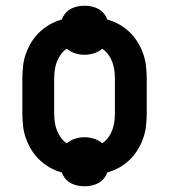

<svg xmlns="http://www.w3.org/2000/svg" viewBox="-20 -600 590 670"><path d="M275 50Q263 50 250.5 47.5Q238 45 227 39Q216 33 208 23.5Q200 14 196 2Q174 -4 154.5 -15Q135 -26 118.5 -41.5Q102 -57 90 -76.5Q78 -96 70.5 -117Q63 -138 60.5 -160.5Q58 -183 58 -205V-325Q58 -347 60.5 -369.5Q63 -392 70.5 -413Q78 -434 90 -453.5Q102 -473 118.5 -488.5Q135 -504 154.5 -515Q174 -526 196 -532Q200 -544 208 -553.5Q216 -563 227 -569Q238 -575 250.5 -577.5Q263 -580 275 -580Q287 -580 299.5 -577.5Q312 -575 323 -569Q334 -563 342 -553.5Q350 -544 354 -532Q376 -526 395.5 -515Q415 -504 431.5 -488.5Q448 -473 460 -453.5Q472 -434 479.5 -413Q487 -392 489.5 -369.5Q492 -347 492 -325V-205Q492 -183 489.5 -160.5Q487 -138 479.5 -117Q472 -96 460 -76.5Q448 -57 431.5 -41.5Q415 -26 395.5 -15Q376 -4 354 2Q350 14 342 23.5Q334 33 323 39Q312 45 299.5 47.5Q287 50 275 50ZM337 -100Q349 -108 358 -120.5Q367 -133 372 -146.5Q377 -160 379 -175Q381 -190 381 -205V-325Q381 -340 379 -355Q377 -370 372 -383.5Q367 -397 358 -409.5Q349 -422 337 -430Q324 -419 308 -414Q292 -409 275 -409Q258 -409 242 -414Q226 -419 213 -430Q201 -422 192 -409.5Q183 -397 178 -383.5Q173 -370 171 -355Q169 -340 169 -325V-205Q169 -190 171 -175Q173 -160 178 -146.5Q183 -133 192 -120.5Q201 -108 213 -100Q226 -111 242 -116Q258 -121 275 -121Q292 -121 308 -116Q324 -111 337 -100Z"/></svg>

Font: Lode
Style: Bold
Weight: 700
Monospace: yes
Designer: Belleve Invis
Foundry: Belleve Invis
Version: Version 29.2.0; ttfautohint (v1.8.3)